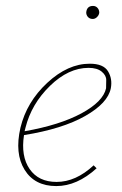

<svg xmlns="http://www.w3.org/2000/svg" viewBox="-20 -625 411 648"><path d="M293 -561Q283 -561 277 -567.5Q271 -574 271 -583Q273 -605 294 -605Q303 -605 309 -598.5Q315 -592 315 -582Q314 -574 307.5 -567.5Q301 -561 293 -561ZM283 -410Q329 -410 344.5 -384.5Q360 -359 354 -327Q344 -277 267.5 -233.5Q191 -190 61 -169Q50 -98 80 -54.5Q110 -11 171 -11Q236 -11 296 -67L306 -57Q240 3 170 3Q97 3 63 -52Q29 -107 49 -194Q70 -281 139.5 -345.5Q209 -410 283 -410ZM338 -327Q338 -339 338.5 -354.5Q339 -370 323.5 -383Q308 -396 279 -396Q211 -396 148.5 -335Q86 -274 66 -194L63 -182Q182 -203 255 -242.5Q328 -282 338 -327Z"/></svg>

Font: EauTest Thin
Style: Italic
Weight: 250
Italic angle: -12°
Designer: Christian Thalmann (Catharsis Fonts)
Version: Version 0.001;PS 000.001;hotconv 1.0.88;makeotf.lib2.5.64775